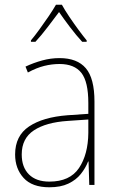

<svg xmlns="http://www.w3.org/2000/svg" viewBox="-20 -834 498 813"><path d="M232 -588Q307 -588 343.5 -545Q380 -502 380 -404V-51H358L355 -150H353Q342 -122 322 -97Q302 -72 269.5 -56.5Q237 -41 189 -41Q116 -41 80 -80.5Q44 -120 44 -180Q44 -259 103 -298.5Q162 -338 266 -346L354 -352V-398Q354 -488 324.5 -525.5Q295 -563 232 -563Q200 -563 167.5 -555Q135 -547 98 -527L88 -552Q122 -568 158.5 -578Q195 -588 232 -588ZM267 -322Q175 -316 123.5 -282Q72 -248 72 -180Q72 -126 102.5 -95.5Q133 -65 189 -65Q276 -65 314.5 -122.5Q353 -180 354 -271V-328ZM242 -814Q254 -792 273.5 -763Q293 -734 313 -707Q333 -680 347 -663V-657H328Q303 -684 276.5 -719Q250 -754 230 -783Q209 -755 182 -719.5Q155 -684 130 -657H111V-663Q127 -682 147 -709.5Q167 -737 186 -765Q205 -793 217 -814Z"/></svg>

Font: Noto Sans Tamil UI SemiCondensed Thin
Style: Regular
Weight: 100
Width: 4
Designer: Jelle Bosma - Monotype Design Team
Foundry: Monotype Imaging Inc.
Version: Version 2.004; ttfautohint (v1.8.4.7-5d5b)